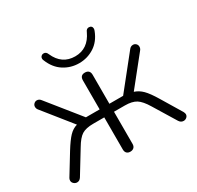

<svg xmlns="http://www.w3.org/2000/svg" viewBox="-150 -863 1067 1041"><g transform="rotate(-30 383.0 -342.5)"><path d="M353 -25V-226H284Q238 -226 213 -210.5Q188 -195 161 -149L76 -10Q66 6 50 6Q39 6 30 -2Q21 -10 21 -21Q21 -29 25 -36L102 -162Q133 -212 155 -235Q177 -258 205 -266L64 -442Q56 -451 56 -463Q56 -474 64 -481.5Q72 -489 82 -489Q97 -489 107 -475L267 -276H353V-457Q353 -489 383 -489Q398 -489 406 -481Q414 -473 414 -457V-276H500L659 -475Q669 -489 684 -489Q695 -489 702.5 -481.5Q710 -474 710 -463Q710 -451 702 -442L561 -266Q589 -257 611.5 -234.5Q634 -212 664 -162L740 -36Q745 -26 745 -20Q745 -9 736.5 -1.5Q728 6 717 6Q700 6 690 -10L605 -149Q578 -194 552.5 -210Q527 -226 482 -226H414V-25Q414 -10 405.5 -2Q397 6 383 6Q369 6 361 -2Q353 -10 353 -25ZM223 -658Q220 -664 220 -670Q220 -684 234 -690L242 -691Q257 -691 264 -673Q300 -591 383 -591Q464 -591 502 -673Q509 -691 524 -691Q534 -691 539.5 -685.5Q545 -680 545 -671Q545 -666 542 -658Q521 -603 478 -575.5Q435 -548 383 -548Q331 -548 288 -575.5Q245 -603 223 -658Z"/></g></svg>

Font: SN Pro Light
Style: Regular
Weight: 300
Designer: Tobias Whetton
Foundry: Supernotes
Version: Version 1.002